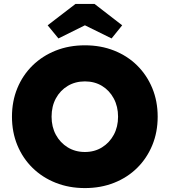

<svg xmlns="http://www.w3.org/2000/svg" viewBox="-20 -949 865 979"><path d="M413 10Q332 10 264 -17Q196 -44 146 -93Q96 -142 68.5 -208.5Q41 -275 41 -354Q41 -433 68.5 -499.5Q96 -566 146 -615Q196 -664 264 -691Q332 -718 413 -718Q494 -718 562 -691Q630 -664 679.5 -615Q729 -566 756.5 -499.5Q784 -433 784 -354Q784 -275 756.5 -208.5Q729 -142 679.5 -93Q630 -44 562 -17Q494 10 413 10ZM413 -174Q462 -174 500 -197.5Q538 -221 560 -261.5Q582 -302 582 -354Q582 -406 560 -447Q538 -488 500 -511Q462 -534 413 -534Q364 -534 325.5 -511Q287 -488 265 -447.5Q243 -407 243 -354Q243 -302 265 -261.5Q287 -221 325.5 -197.5Q364 -174 413 -174ZM278 -753 223 -820 365 -929H462L603 -820L549 -753L413 -820Z"/></svg>

Font: Lexend Deca ExtraBold
Style: Regular
Weight: 800
Designer: Bonnie Shaver-Troup, Thomas Jockin
Foundry: Lexend
Version: Version 1.008; ttfautohint (v1.8.4.7-5d5b)